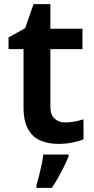

<svg xmlns="http://www.w3.org/2000/svg" viewBox="-20 -681 450 922"><path d="M293 -93Q317 -93 339 -97.5Q361 -102 381 -108V-12Q360 -3 328 3.5Q296 10 260 10Q213 10 175.5 -5.5Q138 -21 115.5 -59.5Q93 -98 93 -166V-445H21V-501L101 -546L141 -661H222V-543H376V-445H222V-167Q222 -130 242 -111.5Q262 -93 293 -93ZM309 71Q301 91 288.5 116.5Q276 142 261 169Q246 196 229 221H155V208Q161 189 167.5 163Q174 137 180 109.5Q186 82 188 61H309Z"/></svg>

Font: Noto Sans Adlam SemiBold
Style: Regular
Weight: 600
Version: Version 3.001